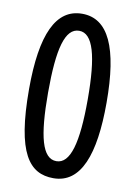

<svg xmlns="http://www.w3.org/2000/svg" viewBox="-84 -779 596 844"><g transform="rotate(10 214.5 -357.0)"><path d="M387 -357C387 -603 331 -724 214 -724C98 -724 41 -604 41 -357C41 -71 106 10 214 10C337 10 387 -126 387 -357ZM126 -357C126 -553 151 -648 214 -648C276 -648 303 -551 303 -357C303 -162 276 -66 214 -66C151 -66 126 -161 126 -357Z"/></g></svg>

Font: Noto Sans Ethiopic ExtCond
Style: Regular
Weight: 400
Width: 2
Designer: Monotype Design Team
Foundry: Monotype Imaging Inc.
Version: Version 2.102